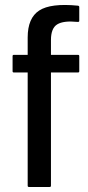

<svg xmlns="http://www.w3.org/2000/svg" viewBox="-20 -743 350 763"><path d="M290 -455H182.5V-5Q182.5 0 177.5 0H95Q90 0 90 -5V-455H35Q30 -455 30 -460V-520Q30 -525 35 -525H90V-594Q90 -671.5 135.8 -701.2Q181.5 -731 289 -720.5Q295 -720 295 -715V-660Q295 -655 287 -656Q232.5 -661.5 207.5 -646.2Q182.5 -631 182.5 -584V-525H290Q295 -525 295 -520V-460Q295 -455 290 -455Z"/></svg>

Font: MFEK Sans
Style: Regular
Weight: 400
Designer: Owen Earl
Foundry: indestructible type*
Version: Version 0.001; ttfautohint (v1.8.4.7-5d5b)